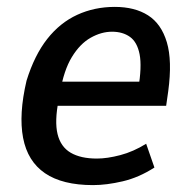

<svg xmlns="http://www.w3.org/2000/svg" viewBox="-20 -528 559 557"><path d="M250 9Q161 9 110.5 -25.5Q60 -60 47 -128Q34 -196 57 -294Q80 -368 117 -415Q154 -462 204 -485Q254 -508 313 -508Q371 -508 409.5 -483.5Q448 -459 464 -405.5Q480 -352 468 -263L462 -221H129L140 -291H400L381 -269Q392 -335 385 -370.5Q378 -406 357 -421Q336 -436 305 -436Q274 -436 243 -418.5Q212 -401 188.5 -362.5Q165 -324 154 -259L150 -237Q138 -176 147 -139Q156 -102 185 -85Q214 -68 261 -68Q291 -68 329 -78Q367 -88 404 -111L428 -42Q383 -13 336 -2Q289 9 250 9Z"/></svg>

Font: Nunito Sans 7pt Condensed SemiBold
Style: Italic
Weight: 600
Width: 3
Italic angle: -9°
Designer: Vernon Adams
Foundry: Vernon Adams
Version: Version 3.101;gftools[0.9.27]